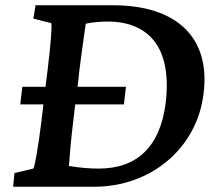

<svg xmlns="http://www.w3.org/2000/svg" viewBox="-20 -710 830 730"><path d="M410 -690H115L107 -639L175 -622C178 -612 173 -540 161 -444L153 -380H65L57 -313H145L137 -245C126 -156 113 -80 107 -69L35 -52L30 0H338C555 0 729 -147 754 -354C781 -566 653 -690 410 -690ZM242 -79C244 -112 250 -179 258 -245L266 -313H451L459 -380H275L282 -444C296 -555 304 -601 306 -620C336 -626 364 -628 389 -628C545 -628 635 -530 610 -319C589 -152 501 -69 355 -69C321 -69 284 -72 242 -79Z"/></svg>

Font: TPK Tissa Web SemiBold
Style: Italic
Weight: 600
Italic angle: -7°
Designer: Jacques Le Bailly, Suppakit Chalermlarp | Katatrad Co.,Ltd.
Foundry: Jacques Le Bailly, Cadson Demak Co.,Ltd.
Version: Version 5.000;Glyphs 3.1.2 (3151)